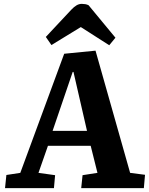

<svg xmlns="http://www.w3.org/2000/svg" viewBox="-20 -973 773 993"><path d="M474 -711 653 -79 730 -69 724 0H400L407 -67L484 -79L449 -219H228L179 -79L265 -67L259 0H6L13 -68L85 -79L312 -695ZM252 -296H430L360 -601H356ZM577 -778 545 -739 398 -833 246 -740 217 -782 348 -922Q363 -938 376 -945.5Q389 -953 403 -953Q412 -953 421 -951.5Q430 -950 438 -946Z"/></svg>

Font: Literata
Style: Bold Italic
Weight: 700
Italic angle: -2°
Designer: Latin by Veronika Burian and Jose Scaglione. Greek by Irene Vlachou. Cyrillic by Vera Evstafieva
Foundry: TypeTogether
Version: Version 3.103;gftools[0.9.29]